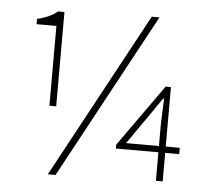

<svg xmlns="http://www.w3.org/2000/svg" viewBox="-50 -725 858 791"><g transform="rotate(5 379.0 -330.0)"><path d="M158 -270V-600H76V-622Q103 -628 123.5 -637.5Q144 -647 160 -660H186V-270ZM176 12 546 -672H578L208 12ZM622 0V-238L626 -340H622L564 -256L486 -144H708V-118H446V-134L628 -390H650V0Z"/></g></svg>

Font: SourceSans3VF
Style: Regular
Weight: 200
Designer: Paul D. Hunt
Foundry: Adobe
Version: Version 3.052;hotconv 1.1.0;makeotfexe 2.6.0